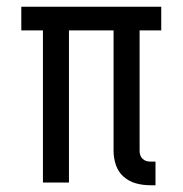

<svg xmlns="http://www.w3.org/2000/svg" viewBox="-20 -540 540 568"><path d="M424 8Q403 8 382.5 2.5Q362 -3 346 -17Q330 -31 323 -51.5Q316 -72 316 -93V-450H184V0H107V-450H43V-520H457V-450H393V-93Q393 -87 395 -81Q397 -75 401.5 -70.5Q406 -66 412 -64Q418 -62 424 -62H440V8Z"/></svg>

Font: Zed Mono
Style: Regular
Weight: 400
Monospace: yes
Designer: Belleve Invis
Foundry: Belleve Invis
Version: Version 1.0.0; ttfautohint (v1.8.4)